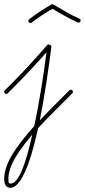

<svg xmlns="http://www.w3.org/2000/svg" viewBox="-30 -549 405 916"><path d="M109 -457C105 -454 104 -447 107 -443C110 -439 117 -438 121 -441C139 -455 158 -469 176 -480C192 -490 207 -500 221 -507C237 -497 255 -486 274 -476C295 -464 318 -452 341 -442C346 -440 352 -442 354 -447C356 -452 354 -458 349 -460C326 -470 304 -481 284 -493C263 -505 244 -517 226 -527C223 -529 219 -530 216 -528C201 -519 183 -509 165 -497C147 -485 128 -472 109 -457ZM-7 -118C-11 -114 -11 -108 -7 -104C-3 -100 3 -100 7 -104L42 -139C72 -169 100 -198 128 -229C150 -252 171 -276 192 -300C179 -199 159 -65 133 53C98 92 69 128 47 160C8 216 -10 263 -10 305C-10 313 -9 323 -6 330C-2 340 6 347 20 347C66 347 111 242 145 92C147 83 150 73 152 62C175 37 200 11 229 -18L315 -104C319 -108 319 -114 315 -118C311 -122 305 -122 301 -118L215 -32C195 -12 177 7 160 25C184 -97 203 -230 215 -325C216 -329 213 -334 208 -335L205 -336C201 -338 197 -337 194 -333C168 -303 141 -272 113 -242C86 -212 57 -182 28 -153ZM12 322C10 317 10 311 10 305C10 266 28 223 63 172C80 147 100 121 124 93C97 214 63 327 20 327C16 327 14 325 12 322Z"/></svg>

Font: Mistral SingleLine OTF-SVG Regular
Style: Regular
Weight: 300
Designer: François Chastanet, Élisa Garzelli, Anais Alves, Morgane Autin
Foundry: institut supérieur des arts et du design Toulouse / isdaT
Version: Version 1.000;hotconv 1.0.117;makeotfexe 2.5.65602 DEVELOPME